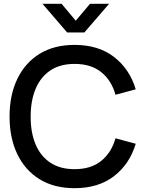

<svg xmlns="http://www.w3.org/2000/svg" viewBox="-20 -970 770 1005"><path d="M202.5 -950H302.5L376.5 -861.5L451 -950H551L421.5 -800H331.5ZM370.5 15Q262.5 15 186.5 -32.2Q110.5 -79.5 70.2 -164Q30 -248.5 30 -360Q30 -471.5 70.2 -556Q110.5 -640.5 186.5 -687.8Q262.5 -735 370.5 -735Q495 -735 576.8 -672Q658.5 -609 690.5 -502.5L584.5 -474Q563.5 -549.5 509.8 -592.5Q456 -635.5 370.5 -635.5Q294 -635.5 243 -601Q192 -566.5 166.2 -504.5Q140.5 -442.5 140.5 -360Q140.5 -358.5 140.5 -357Q140.5 -276.5 166 -215Q191.5 -153.5 242.8 -119Q294 -84.5 370.5 -84.5Q456 -84.5 509.8 -127.8Q563.5 -171 584.5 -246L690.5 -217.5Q658.5 -111 576.8 -48Q495 15 370.5 15Z"/></svg>

Font: Cns Manrope SemBd
Style: Regular
Weight: 600
Designer: Mikhail Sharanda
Foundry: Mikhail Sharanda
Version: Version 4.504